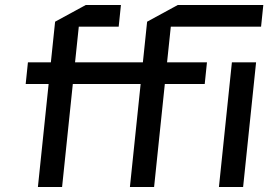

<svg xmlns="http://www.w3.org/2000/svg" viewBox="-20 -750 1076 770"><path d="M272 -413 229 0H132L175 -413H83L92 -500H184L201 -663L324 -730H465L456 -643H296L281 -500H553L570 -663L693 -730H1036L1027 -643H665L650 -500H810L801 -413H641L598 0H501L544 -413ZM1007 -500 955 0H858L910 -500Z"/></svg>

Font: Quantico
Style: Italic
Weight: 400
Italic angle: -12°
Designer: Matt Desmond
Foundry: MADtype
Version: Version 2.002